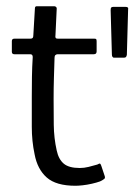

<svg xmlns="http://www.w3.org/2000/svg" viewBox="-20 -596 431 616"><path d="M222 0Q160 0 130 -26.5Q100 -53 91 -101Q82 -143 82 -189.5Q82 -236 82 -285Q82 -319 82.5 -350Q83 -381 85 -413Q85 -422 77 -422H26Q22 -422 20 -424Q18 -426 18 -430V-464Q18 -468 20 -470Q22 -472 27 -472H78Q83 -472 85 -474.5Q87 -477 87 -484L92 -569Q92 -576 98 -576H154Q157 -576 159.5 -574Q162 -572 162 -569L158 -484Q157 -477 158.5 -474.5Q160 -472 165 -472H282Q287 -472 288.5 -470.5Q290 -469 290 -463V-431Q290 -427 288 -424.5Q286 -422 281 -422H165Q161 -422 158 -419.5Q155 -417 155 -411Q154 -379 153 -346Q152 -313 152 -279Q152 -238 152.5 -195.5Q153 -153 162 -113Q168 -85 184.5 -71Q201 -57 236 -57Q250 -57 264 -60.5Q278 -64 292 -68Q299 -72 301 -71Q303 -70 305 -64L316 -31Q318 -25 314.5 -22Q311 -19 301 -14Q290 -10 274.5 -6.5Q259 -3 245 -1.5Q231 0 222 0ZM345 -411Q343 -411 341 -413.5Q339 -416 339 -421L335 -563Q335 -570 337 -572Q339 -574 344 -574H382Q388 -574 390 -572Q392 -570 391 -565L387 -420Q386 -415 384 -413Q382 -411 378 -411Z"/></svg>

Font: Glory
Style: Regular
Weight: 400
Designer: Robert Leuschke
Foundry: Robert Leuschke
Version: Version 1.011